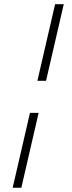

<svg xmlns="http://www.w3.org/2000/svg" viewBox="-20 -740 343 910"><path d="M157.2 -356.9 241.2 -720.2H282.2L198.2 -356.9ZM40 149.9 122.1 -205.1H163.1L81.1 149.9Z"/></svg>

Font: HK Grotesk Light Italic
Style: Regular
Weight: 300
Italic angle: -13°
Designer: Alfredo Marco Pradil and Stefan Peev
Foundry: Hanken Design Co.
Version: Version 1.000;PS 001.000;hotconv 1.0.88;makeotf.lib2.5.64775